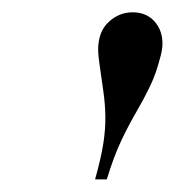

<svg xmlns="http://www.w3.org/2000/svg" viewBox="-20 -780 284 312"><path d="M134.5 -488.5Q144 -522.5 147.8 -546.2Q151.5 -570 151.2 -590Q151 -610 148 -631.2Q145 -652.5 141 -680.5Q140.5 -686 140 -690.2Q139.5 -694.5 139.5 -699Q139.5 -728.5 156.5 -744.2Q173.5 -760 195.5 -760Q217.5 -760 230.8 -745.5Q244 -731 244 -709Q244 -704.5 243.2 -699.5Q242.5 -694.5 241 -689Q234 -661 223.8 -639.8Q213.5 -618.5 201.5 -598Q189.5 -577.5 177.2 -551.8Q165 -526 153.5 -488.5Z"/></svg>

Font: Bodoni Moda SC
Style: Italic
Weight: 400
Italic angle: -13°
Designer: Owen Earl
Foundry: indestructible type
Version: Version 2.005